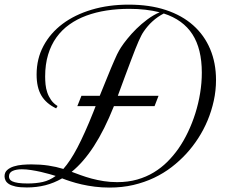

<svg xmlns="http://www.w3.org/2000/svg" viewBox="-20 -806 1106 845"><path d="M338.4 -384.3H418.9Q435.5 -424.8 447.5 -454.6Q459.5 -484.4 468.5 -505.9Q477.5 -527.3 483.9 -541.7Q490.2 -556.2 495.1 -566.4Q500 -576.7 504.2 -583.7Q508.3 -590.8 512.7 -597.7Q523.4 -614.3 540.8 -635.7Q558.1 -657.2 580.1 -679Q602.1 -700.7 628.2 -720.2Q654.3 -739.7 682.6 -752Q653.3 -759.3 620.1 -763.2Q586.9 -767.1 548.8 -767.1Q497.1 -767.1 449.2 -759.8Q401.4 -752.4 360.4 -737.3Q319.3 -722.2 285.9 -698.5Q252.4 -674.8 228.5 -641.6Q204.6 -608.4 191.7 -565.4Q178.7 -522.5 178.7 -469.2Q178.7 -452.6 180.4 -434.6Q182.1 -416.5 188 -399.2Q193.8 -381.8 204.6 -366.2Q215.3 -350.6 233.4 -339.4L227.1 -329.1Q183.1 -350.1 162.1 -385.5Q141.1 -420.9 141.1 -478Q141.1 -547.4 171.4 -604Q201.7 -660.6 255.4 -700.9Q309.1 -741.2 383.5 -763.4Q458 -785.6 546.4 -785.6Q638.2 -785.6 709.7 -762Q781.2 -738.3 830.3 -694.6Q879.4 -650.9 905 -589.8Q930.7 -528.8 930.7 -454.1Q930.7 -407.7 920.9 -362.8Q911.1 -317.9 893.8 -276.4Q876.5 -234.9 852.3 -197.5Q828.1 -160.2 799.3 -128.9Q770.5 -97.7 735.4 -70.6Q700.2 -43.5 658 -23.4Q615.7 -3.4 566.9 8.1Q518.1 19.5 461.9 19.5Q427.7 19.5 397 15.6Q366.2 11.7 339.6 5.6Q313 -0.5 291.3 -7.6Q269.5 -14.6 253.4 -21Q217.8 -0.5 179.4 9.3Q141.1 19 98.1 19Q67.9 19 48.8 14.9Q29.8 10.7 19 3.7Q8.3 -3.4 4.2 -12.2Q0 -21 0 -29.8Q0 -47.4 11.5 -57.6Q22.9 -67.9 40.5 -73.5Q58.1 -79.1 78.9 -80.8Q99.6 -82.5 118.2 -82.5Q158.2 -82.5 192.6 -77.4Q227.1 -72.3 258.8 -62.5Q273.9 -79.6 289.3 -102.8Q304.7 -126 320.8 -156.7Q336.9 -187.5 354.2 -226.1Q371.6 -264.6 390.6 -312.5L400.9 -338.9H320.3ZM868.2 -486.3Q868.2 -590.8 826.9 -655Q785.6 -719.2 700.7 -746.6Q687.5 -739.7 674.8 -731Q662.1 -722.2 650.9 -711.9Q639.6 -701.7 630.1 -690.4Q620.6 -679.2 613.3 -668.5Q607.4 -660.2 602.1 -649.9Q596.7 -639.6 590.1 -624.8Q583.5 -609.9 575.4 -589.4Q567.4 -568.8 556.4 -540Q545.4 -511.2 531.2 -472.9Q517.1 -434.6 498.5 -384.3H677.7L660.2 -338.9H481.4Q439.5 -233.9 393.3 -162.8Q347.2 -91.8 295.4 -49.8Q314 -43 335.9 -34.9Q357.9 -26.9 383.3 -20Q408.7 -13.2 436.8 -8.8Q464.8 -4.4 495.6 -4.4Q543.9 -4.4 584 -15.9Q624 -27.3 657 -47.4Q689.9 -67.4 716.6 -94Q743.2 -120.6 764.6 -150.9Q788.1 -184.6 807.1 -224.4Q826.2 -264.2 839.8 -307.6Q853.5 -351.1 860.8 -396.2Q868.2 -441.4 868.2 -486.3ZM101.6 1.5Q138.2 1.5 168 -5.1Q197.8 -11.7 225.1 -31.7Q215.3 -34.7 197.8 -39.8Q180.2 -44.9 159.4 -49.6Q138.7 -54.2 116.9 -57.6Q95.2 -61 76.2 -61Q51.3 -61 35.4 -53.7Q19.5 -46.4 19.5 -29.3Q19.5 -22.9 22.7 -17.3Q25.9 -11.7 34.9 -7.6Q43.9 -3.4 59.8 -1Q75.7 1.5 101.6 1.5Z"/></svg>

Font: Petit Formal Script
Style: Regular
Weight: 400
Version: Version 1.001; ttfautohint (v0.8) -G 200 -r 50